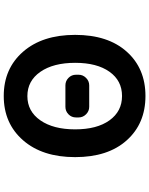

<svg xmlns="http://www.w3.org/2000/svg" viewBox="96 -890 808 1040"><g transform="rotate(90 500.0 -370.0)"><path d="M442.4 -320.3Q418.9 -320.3 401.9 -336.9Q384.8 -353.5 384.8 -377.9V-391.6Q384.8 -415 401.9 -432.1Q418.9 -449.2 442.4 -449.2H558.6Q582 -449.2 599.1 -432.1Q616.2 -415 616.2 -391.6V-377.9Q616.2 -353.5 599.1 -336.9Q582 -320.3 558.6 -320.3ZM831.1 -373Q831.1 -195.3 739.7 -90.8Q648.4 13.7 500 13.7Q351.6 13.7 260.3 -90.8Q168.9 -195.3 168.9 -373Q168.9 -550.8 259.8 -652.3Q350.6 -753.9 500 -753.9Q649.4 -753.9 740.2 -652.3Q831.1 -550.8 831.1 -373ZM369.1 -184.6Q418 -114.3 500.5 -114.3Q583 -114.3 631.8 -184.6Q680.7 -254.9 680.7 -373Q680.7 -491.2 631.8 -559.1Q583 -627 500 -627Q417 -627 368.7 -559.1Q320.3 -491.2 320.3 -373Q320.3 -254.9 369.1 -184.6Z"/></g></svg>

Font: Gen Jyuu Gothic Monospace Bold
Style: Bold
Weight: 700
Designer: [Source Han Sans]
Ryoko NISHIZUKA  (kana & ideographs); Paul D. Hunt (Latin, Greek & Cyrillic); Wenlong ZHANG  (bopomofo
Version: Version 1.002.20150607